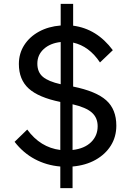

<svg xmlns="http://www.w3.org/2000/svg" viewBox="-20 -851 672 987"><path d="M55 -122 120 -185Q187 -93 290 -80V-327Q178 -350 127.5 -396Q77 -442 77 -522Q77 -576 104.5 -619Q132 -662 180.5 -688.5Q229 -715 292 -720V-831H356V-719Q478 -703 560 -593L494 -530Q438 -614 356 -632V-406Q474 -382 526 -335.5Q578 -289 578 -205Q578 -148 550 -103Q522 -58 471.5 -29.5Q421 -1 353 5V116H290V5Q219 -1 159 -33Q99 -65 55 -122ZM172 -524Q172 -480 200.5 -456Q229 -432 292 -418V-635Q238 -629 205 -599Q172 -569 172 -524ZM482 -202Q482 -246 452 -272.5Q422 -299 353 -315V-80Q414 -87 448 -120Q482 -153 482 -202Z"/></svg>

Font: Wix Madefor Text Medium
Style: Regular
Weight: 500
Designer: Dalton Maag Ltd
Foundry: Dalton Maag Ltd
Version: Version 3.100